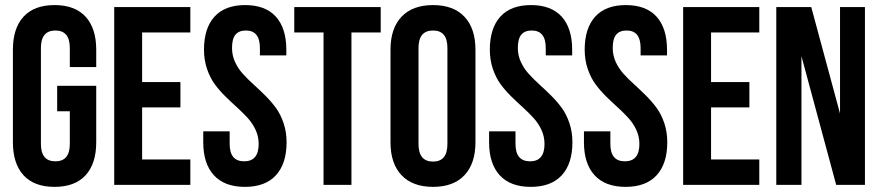

<svg xmlns="http://www.w3.org/2000/svg" viewBox="-20 -728 3464 756"><path d="M205.1 -290V-390.1H358.9V-168Q358.9 -83.5 316.9 -37.8Q274.9 7.8 194.8 7.8Q114.7 7.8 72.8 -37.8Q30.8 -83.5 30.8 -168V-532.2Q30.8 -616.7 72.8 -662.4Q114.7 -708 194.8 -708Q274.9 -708 316.9 -662.4Q358.9 -616.7 358.9 -532.2V-463.9H254.9V-539.1Q254.9 -607.9 198.2 -607.9Q141.1 -607.9 141.1 -539.1V-161.1Q141.1 -92.8 198.2 -92.8Q254.9 -92.8 254.9 -161.1V-290Z M539.6 -600.1V-404.8H690.4V-305.2H539.6V-100.1H729.5V0H429.7V-700.2H729.5V-600.1Z M783.2 -532.2Q783.2 -616.7 824.5 -662.4Q865.7 -708 945.3 -708Q1024.9 -708 1066.2 -662.4Q1107.4 -616.7 1107.4 -532.2V-509.8H1003.4V-539.1Q1003.4 -607.9 948.2 -607.9Q920.9 -607.9 907.2 -591.6Q893.6 -575.2 893.6 -539.1Q893.6 -509.8 905.5 -483.9Q917.5 -458 936.3 -437.3Q955.1 -416.5 978 -395.8Q1001 -375 1023.9 -352.3Q1046.9 -329.6 1065.7 -304.2Q1084.5 -278.8 1096.4 -243.7Q1108.4 -208.5 1108.4 -168Q1108.4 -83.5 1066.4 -37.8Q1024.4 7.8 944.3 7.8Q864.3 7.8 822.3 -37.8Q780.3 -83.5 780.3 -168V-210.9H884.3V-161.1Q884.3 -92.8 941.4 -92.8Q998.5 -92.8 998.5 -161.1Q998.5 -190.4 986.6 -216.3Q974.6 -242.2 955.8 -262.9Q937 -283.7 914.1 -304.4Q891.1 -325.2 867.9 -347.9Q844.7 -370.6 825.9 -396Q807.1 -421.4 795.2 -456.5Q783.2 -491.7 783.2 -532.2Z M1138.7 -600.1V-700.2H1479V-600.1H1363.8V0H1253.9V-600.1Z M1627.9 -539.1V-161.1Q1627.9 -91.8 1685.1 -91.8Q1741.7 -91.8 1741.7 -161.1V-539.1Q1741.7 -607.9 1685.1 -607.9Q1627.9 -607.9 1627.9 -539.1ZM1517.6 -168V-532.2Q1517.6 -616.2 1561 -662.1Q1604.5 -708 1685.1 -708Q1765.6 -708 1808.8 -662.1Q1852.1 -616.2 1852.1 -532.2V-168Q1852.1 -84 1808.8 -38.1Q1765.6 7.8 1685.1 7.8Q1604.5 7.8 1561 -38.1Q1517.6 -84 1517.6 -168Z M1908.7 -532.2Q1908.7 -616.7 1950 -662.4Q1991.2 -708 2070.8 -708Q2150.4 -708 2191.7 -662.4Q2232.9 -616.7 2232.9 -532.2V-509.8H2128.9V-539.1Q2128.9 -607.9 2073.7 -607.9Q2046.4 -607.9 2032.7 -591.6Q2019 -575.2 2019 -539.1Q2019 -509.8 2031 -483.9Q2043 -458 2061.8 -437.3Q2080.6 -416.5 2103.5 -395.8Q2126.5 -375 2149.4 -352.3Q2172.4 -329.6 2191.2 -304.2Q2210 -278.8 2221.9 -243.7Q2233.9 -208.5 2233.9 -168Q2233.9 -83.5 2191.9 -37.8Q2149.9 7.8 2069.8 7.8Q1989.7 7.8 1947.8 -37.8Q1905.8 -83.5 1905.8 -168V-210.9H2009.8V-161.1Q2009.8 -92.8 2066.9 -92.8Q2124 -92.8 2124 -161.1Q2124 -190.4 2112.1 -216.3Q2100.1 -242.2 2081.3 -262.9Q2062.5 -283.7 2039.6 -304.4Q2016.6 -325.2 1993.4 -347.9Q1970.2 -370.6 1951.4 -396Q1932.6 -421.4 1920.7 -456.5Q1908.7 -491.7 1908.7 -532.2Z M2282.2 -532.2Q2282.2 -616.7 2323.5 -662.4Q2364.7 -708 2444.3 -708Q2523.9 -708 2565.2 -662.4Q2606.4 -616.7 2606.4 -532.2V-509.8H2502.4V-539.1Q2502.4 -607.9 2447.3 -607.9Q2419.9 -607.9 2406.2 -591.6Q2392.6 -575.2 2392.6 -539.1Q2392.6 -509.8 2404.5 -483.9Q2416.5 -458 2435.3 -437.3Q2454.1 -416.5 2477.1 -395.8Q2500 -375 2522.9 -352.3Q2545.9 -329.6 2564.7 -304.2Q2583.5 -278.8 2595.5 -243.7Q2607.4 -208.5 2607.4 -168Q2607.4 -83.5 2565.4 -37.8Q2523.4 7.8 2443.4 7.8Q2363.3 7.8 2321.3 -37.8Q2279.3 -83.5 2279.3 -168V-210.9H2383.3V-161.1Q2383.3 -92.8 2440.4 -92.8Q2497.6 -92.8 2497.6 -161.1Q2497.6 -190.4 2485.6 -216.3Q2473.6 -242.2 2454.8 -262.9Q2436 -283.7 2413.1 -304.4Q2390.1 -325.2 2366.9 -347.9Q2343.8 -370.6 2325 -396Q2306.2 -421.4 2294.2 -456.5Q2282.2 -491.7 2282.2 -532.2Z M2779.8 -600.1V-404.8H2930.7V-305.2H2779.8V-100.1H2969.7V0H2669.9V-700.2H2969.7V-600.1Z M3272.5 0 3135.7 -506.8V0H3036.6V-700.2H3174.3L3287.6 -280.8V-700.2H3385.7V0Z"/></svg>

Font: Bebas Neue Bold
Style: Regular
Weight: 700
Designer: Ryoichi Tsunekawa
Foundry: Ryoichi Tsunekawa
Version: Version 1.300